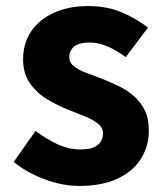

<svg xmlns="http://www.w3.org/2000/svg" viewBox="-20 -598 542 632"><path d="M241 14Q185 14 126.5 -8Q68 -30 25 -65L97 -167Q136 -138 172 -122Q208 -106 244 -106Q283 -106 301 -120.5Q319 -135 319 -159Q319 -178 302.5 -191Q286 -204 259.5 -215Q233 -226 204 -237Q169 -251 135 -271.5Q101 -292 78.5 -324Q56 -356 56 -403Q56 -455 82.5 -494.5Q109 -534 157.5 -556Q206 -578 270 -578Q334 -578 383 -556.5Q432 -535 467 -507L394 -410Q364 -432 334.5 -445Q305 -458 275 -458Q241 -458 224.5 -445Q208 -432 208 -410Q208 -392 223 -380Q238 -368 263 -358.5Q288 -349 318 -338Q345 -327 372 -314Q399 -301 421.5 -281Q444 -261 457 -234Q470 -207 470 -168Q470 -117 444 -75.5Q418 -34 367 -10Q316 14 241 14Z"/></svg>

Font: Noto Sans SC ExtraBold
Style: Regular
Weight: 800
Designer: Ryoko NISHIZUKA 西塚涼子 (kana, bopomofo & ideographs); Paul D. Hunt (Latin, Greek & Cyrillic); Sandoll Communications 산돌커뮤니
Foundry: Adobe
Version: Version 2.004-H2;hotconv 1.0.118;makeotfexe 2.5.65603